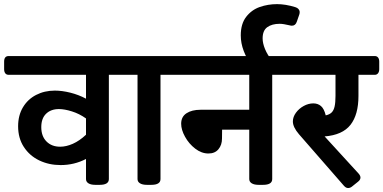

<svg xmlns="http://www.w3.org/2000/svg" viewBox="-51 -904 1874 939"><path d="M587.4 -602.5V-565.9Q587.4 -552.7 581.8 -545.4Q576.2 -538.1 565.9 -538.1H481.4V-28.3Q481.4 0 436.5 0H415Q393.1 0 381.3 -7.6Q369.6 -15.1 369.6 -28.3V-126.5Q312 -96.7 245.6 -96.7Q188.5 -96.7 141.1 -119.4Q93.8 -142.1 65.7 -185.1Q37.6 -228 37.6 -286.6Q37.6 -339.4 61 -378.9Q84.5 -418.5 125.5 -439.7Q166.5 -460.9 217.3 -460.9Q252 -460.9 292.5 -450.9Q333 -440.9 369.6 -421.4V-538.1H-8.8Q-19.5 -538.1 -25.1 -545.4Q-30.8 -552.7 -30.8 -565.9V-602.5Q-30.8 -629.9 -8.8 -629.9H565.9Q576.7 -629.9 582 -622.8Q587.4 -615.7 587.4 -602.5ZM369.6 -245.1V-324.7Q337.4 -347.7 301 -359.1Q264.6 -370.6 237.3 -370.6Q198.2 -370.6 174.6 -347.9Q150.9 -325.2 150.9 -282.2Q150.9 -237.8 176.3 -212.2Q201.7 -186.5 243.2 -186.5Q272.9 -186.5 305.4 -200.9Q337.9 -215.3 369.6 -245.1Z M839.8 -602.5V-565.9Q839.8 -553.2 834.2 -545.7Q828.6 -538.1 818.4 -538.1H733.9V-28.3Q733.9 0 689 0H667.5Q645.5 0 633.5 -7.6Q621.6 -15.1 621.6 -28.3V-538.1H548.8Q538.1 -538.1 532.5 -545.4Q526.9 -552.7 526.9 -565.9V-602.5Q526.9 -629.9 548.8 -629.9H818.4Q828.6 -629.9 834.2 -622.8Q839.8 -615.7 839.8 -602.5Z M1386.2 -602.5V-565.9Q1386.2 -552.7 1380.6 -545.4Q1375 -538.1 1364.7 -538.1H1280.3V-28.3Q1280.3 0 1235.4 0H1213.9Q1191.9 0 1179.9 -7.6Q1168 -15.1 1168 -28.3V-270H1035.2L1034.7 -226.6Q1034.7 -194.8 1017.3 -174.1Q1000 -153.3 968.3 -153.3Q934.6 -153.3 903.8 -177Q873 -200.7 854 -235.1Q835 -269.5 835 -298.8Q835 -333 861.1 -350.1Q887.2 -367.2 929.7 -367.2H1168V-538.1H800.3Q789.6 -538.1 783.9 -545.4Q778.3 -552.7 778.3 -565.9V-602.5Q778.3 -629.9 800.3 -629.9H1364.7Q1375.5 -629.9 1380.9 -622.8Q1386.2 -615.7 1386.2 -602.5Z M1126.5 -731Q1126.5 -787.6 1153.1 -821.8Q1179.7 -856 1219.7 -869.9Q1259.8 -883.8 1304.2 -883.8Q1345.2 -883.8 1393.1 -869.1Q1403.3 -866.2 1408.9 -859.6Q1414.6 -853 1414.6 -844.7Q1414.6 -839.4 1413.1 -834L1400.9 -798.8Q1394.5 -778.3 1376.5 -778.3Q1371.6 -778.3 1366.7 -779.8Q1334.5 -787.6 1316.9 -787.6Q1279.3 -787.6 1256.3 -771.2Q1233.4 -754.9 1233.4 -716.3Q1233.4 -692.4 1245.1 -664.1Q1256.8 -635.7 1277.8 -609.9L1185.1 -574.7Q1155.3 -616.7 1140.9 -654.8Q1126.5 -692.9 1126.5 -731Z M1803.7 -602.5V-565.9Q1803.7 -553.2 1797.9 -545.7Q1792 -538.1 1782.2 -538.1H1702.1V-435.1Q1702.1 -343.3 1663.1 -293.5Q1624 -243.7 1536.6 -236.8L1703.6 -54.2Q1711.9 -44.4 1711.9 -35.6Q1711.9 -24.4 1699.7 -15.1L1669.9 8.8Q1661.1 15.6 1651.4 15.6Q1640.6 15.6 1630.9 4.4L1411.1 -247.6Q1381.3 -282.2 1381.3 -310.1Q1381.3 -332 1396.2 -352.5Q1411.1 -373 1434.3 -385.7Q1457.5 -398.4 1481.4 -398.4Q1503.4 -398.4 1518.8 -385.3Q1534.2 -372.1 1542 -339.8Q1560.5 -343.8 1570.8 -353.8Q1581.1 -363.8 1585.4 -383.1Q1589.8 -402.3 1589.8 -435.1V-538.1H1347.7Q1336.9 -538.1 1331.3 -545.4Q1325.7 -552.7 1325.7 -565.9V-602.5Q1325.7 -629.9 1347.7 -629.9H1782.2Q1792 -629.9 1797.9 -622.8Q1803.7 -615.7 1803.7 -602.5Z"/></svg>

Font: Jaldi
Style: Bold
Weight: 400
Designer: Pablo Cosgaya and Nicolas Silva
Foundry: Omnibus-Type
Version: Version 1.007